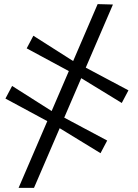

<svg xmlns="http://www.w3.org/2000/svg" viewBox="-20 -768 674 935"><path d="M70.5 147 455.5 -748 530 -746 145.5 147ZM469.5 -22 266 -146.5 216 -175 6.5 -288 39 -349.5 239 -222.5 284.5 -199.5 502 -83.5ZM573 -266.5 369.5 -391 319.5 -419.5 110 -532.5 142.5 -594 342 -467 387.5 -444 605.5 -328Z"/></svg>

Font: Merriweather 28pt Light
Style: Italic
Weight: 300
Italic angle: -7.8°
Version: Version 2.101